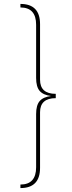

<svg xmlns="http://www.w3.org/2000/svg" viewBox="-20 -838 368 978"><path d="M84 -818Q184 -818 184 -715V-432Q184 -360 264 -360V-338Q184 -338 184 -266V17Q184 120 84 120V102Q164 102 164 14V-257Q164 -302 182 -323Q200 -344 240 -349Q200 -354 182 -375Q164 -396 164 -441V-712Q164 -800 84 -800Z"/></svg>

Font: FiraGO Thin
Style: Regular
Weight: 100
Designer: bBox Type
Foundry: bBox Type GmbH
Version: Version 1.001;PS 001.001;hotconv 1.0.88;makeotf.lib2.5.64775